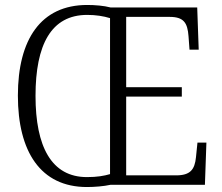

<svg xmlns="http://www.w3.org/2000/svg" viewBox="-20 -744 894 773"><path d="M330 9C360 9 398 6 425 0H805L811 -170H775L769 -111C764 -61 746 -38 689 -38H488V-355H712V-393H488V-676H663C720 -676 735 -652 739 -598L743 -544H780L774 -714H425C399 -721 362 -724 331 -724C145 -724 52 -586 52 -359C52 -134 143 9 330 9ZM330 -31C187 -31 123 -154 123 -358C123 -564 186 -684 331 -684C366 -684 397 -679 423 -671V-43C399 -36 371 -31 330 -31Z"/></svg>

Font: Noto Serif Thai SemiCondensed Light
Style: Regular
Weight: 300
Width: 4
Designer: Monotype Design Team
Foundry: Monotype Imaging Inc.
Version: Version 2.002